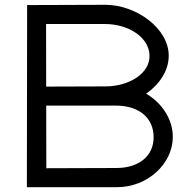

<svg xmlns="http://www.w3.org/2000/svg" viewBox="-20 -760 768 800"><path d="M589.1 -369.6C654.1 -331.6 700.7 -262.7 700 -189C700 -79 596 21 465 20H132H92V-20L93 -699V-739H133L419 -740C547.8 -740 684 -641 683 -527C683 -464.7 643.5 -407.8 589.1 -369.6ZM172.4 -399.2 419 -400C517.9 -400 604 -454 603 -527C603 -602 519.1 -659 419 -660H172ZM172.6 -320 173 -59 465 -60C560.5 -60 621 -112 620 -189C620 -267 561.6 -319 465 -320H423.1C421.7 -320 420.4 -320 419 -320Z"/></svg>

Font: Nordica Plus
Style: NordicaClassicLtExt
Weight: 300
Version: Version 1.01